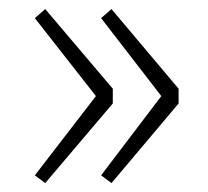

<svg xmlns="http://www.w3.org/2000/svg" viewBox="-20 -494 469 433"><path d="M82 -81.1 58.6 -98.6 196.3 -277.3 58.6 -453.1 82 -473.6 234.4 -293.9V-260.7ZM231.4 -81.1 208 -98.6 343.8 -277.3 208 -453.1 231.4 -473.6 382.8 -293.9V-260.7Z"/></svg>

Font: Gen Shin Gothic ExtraLight
Style: Regular
Weight: 100
Designer: [Source Han Sans]
Ryoko NISHIZUKA  (kana & ideographs); Paul D. Hunt (Latin, Greek & Cyrillic); Wenlong ZHANG  (bopomofo
Version: Version 1.002.20150607